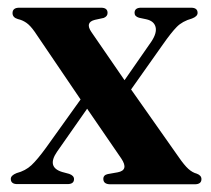

<svg xmlns="http://www.w3.org/2000/svg" viewBox="-20 -478 548 498"><path d="M217 -395 303 -270 372.5 -370Q387.5 -392.5 383.5 -408Q379.5 -423.5 359.5 -428L340.5 -432Q329 -435.5 329 -444.5Q329 -458 346 -458H475.5Q492.5 -458 492.5 -444.5Q492.5 -435.5 478 -430Q453 -423 438.5 -408.2Q424 -393.5 402 -362L320 -246L443.5 -70.5Q458 -49.5 468.5 -40Q479 -30.5 490.5 -27.5Q502.5 -23 502.5 -13.5Q502.5 0 485 0H266.5Q248 0 248 -14Q248 -24 259.5 -26.5L285 -31Q315 -36.5 294.5 -67L206 -196L128 -84.5Q100.5 -44.5 141 -32L159.5 -27Q172 -22.5 172 -13.5Q172 -0.5 155 -0.5H25Q8 -0.5 8 -14Q8 -23 23 -29Q46 -35 61.5 -49.5Q77 -64 99.5 -95L189 -220L70 -395.5Q58.5 -412 48.2 -419Q38 -426 26.5 -428.5Q12.5 -432.5 12.5 -444Q12.5 -458 30 -458H242Q259 -458 259 -444.5Q259 -435.5 249 -431.5L226 -426.5Q200 -420 217 -395Z"/></svg>

Font: Fraunces 72pt SemiBold
Style: Regular
Weight: 600
Version: Version 1.000;[b76b70a41]